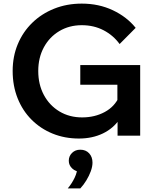

<svg xmlns="http://www.w3.org/2000/svg" viewBox="-20 -751 850 1063"><path d="M756.1 0H630.9V-98.1L643.5 -93.5Q608.9 -40.9 550.1 -12.4Q491.3 16 416.8 16Q338.7 16 271.8 -11.1Q204.9 -38.2 155 -88.1Q105.1 -137.9 77.6 -206.8Q50.1 -275.6 50.1 -358Q50.1 -438.6 78.5 -506.6Q106.9 -574.6 158.5 -624.8Q210 -675 280.1 -703Q350.1 -731 432.8 -731Q527.2 -731 604.9 -694.2Q682.5 -657.4 731.1 -596.8L642.2 -507.2Q607.2 -555.5 553.4 -583.5Q499.6 -611.5 432.8 -611.5Q363.2 -611.5 308.4 -578.8Q253.6 -546 222.7 -488.8Q191.8 -431.6 191.8 -358Q191.8 -283.2 222.9 -225.2Q254 -167.2 309 -134.1Q364 -101 434.9 -101Q504.7 -101 559.9 -130.9Q615.1 -160.7 640.1 -216.9L629.9 -178.3V-282H424.5V-390.9H756.1ZM424.8 292H355.3Q378.8 263.8 393.7 231.9Q408.6 200.1 406.6 178.3L426.6 199.7Q399.1 199.7 380 181.9Q360.8 164.2 360.8 139.1Q360.8 113.3 378.8 95.6Q396.7 77.8 424.4 77.8Q455.2 77.8 473.6 97.9Q492.1 117.9 492.1 149.5Q492.1 170.9 482.7 197Q473.2 223 457.9 247.9Q442.7 272.8 424.8 292Z"/></svg>

Font: Wix Madefor Display
Style: Regular
Weight: 400
Designer: Dalton Maag Ltd
Foundry: Dalton Maag Ltd
Version: Version 3.100